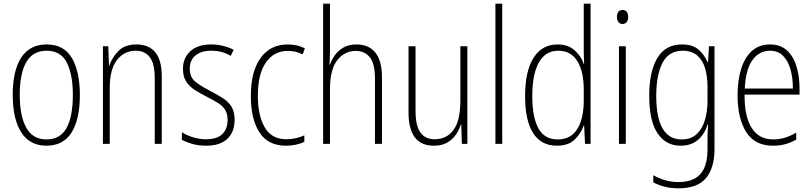

<svg xmlns="http://www.w3.org/2000/svg" viewBox="-20 -831 4404 1041"><path d="M413 -316Q413 -184 368 -112.5Q323 -41 232 -41Q142 -41 95.5 -113Q49 -185 49 -317Q49 -449 95.5 -519.5Q142 -590 233 -590Q327 -590 370 -516Q413 -442 413 -316ZM87 -317Q87 -202 122.5 -138.5Q158 -75 232 -75Q306 -75 340.5 -136.5Q375 -198 375 -317Q375 -426 342.5 -491Q310 -556 233 -556Q158 -556 122.5 -494Q87 -432 87 -317Z M720 -590Q786 -590 821.5 -548Q857 -506 857 -416V-51H819V-407Q819 -486 792 -521Q765 -556 716 -556Q654 -556 614.5 -506Q575 -456 575 -353V-51H538V-580H567L571 -476H573Q588 -520 622.5 -555Q657 -590 720 -590Z M1252 -181Q1252 -116 1213 -78.5Q1174 -41 1097 -41Q1055 -41 1021.5 -51Q988 -61 966 -73V-114Q993 -97 1027 -86.5Q1061 -76 1097 -76Q1157 -76 1185.5 -104Q1214 -132 1214 -181Q1214 -214 1201 -235Q1188 -256 1163 -272Q1138 -288 1104 -305Q1066 -324 1036.5 -343Q1007 -362 989.5 -389Q972 -416 972 -458Q972 -516 1011.5 -553Q1051 -590 1125 -590Q1160 -590 1191 -582Q1222 -574 1247 -561L1231 -528Q1186 -556 1124 -556Q1072 -556 1040.5 -531Q1009 -506 1009 -458Q1009 -413 1038 -389Q1067 -365 1120 -338Q1156 -319 1186.5 -300Q1217 -281 1234.5 -253.5Q1252 -226 1252 -181Z M1530 -41Q1433 -41 1386.5 -113.5Q1340 -186 1340 -310Q1340 -444 1393 -517Q1446 -590 1540 -590Q1592 -590 1633 -569L1621 -536Q1584 -555 1541 -555Q1465 -555 1421.5 -492Q1378 -429 1378 -311Q1378 -206 1415 -141Q1452 -76 1533 -76Q1582 -76 1630 -97V-62Q1610 -52 1583.5 -46.5Q1557 -41 1530 -41Z M1769 -554Q1769 -513 1766 -481H1769Q1779 -509 1797 -533.5Q1815 -558 1843.5 -574Q1872 -590 1913 -590Q1980 -590 2015.5 -545.5Q2051 -501 2051 -411V-51H2013V-405Q2013 -486 1985 -520.5Q1957 -555 1909 -555Q1848 -555 1808.5 -504.5Q1769 -454 1769 -346V-51H1732V-811H1769Z M2514 -580V-51H2484L2481 -155H2478Q2469 -126 2451 -100Q2433 -74 2404 -57.5Q2375 -41 2332 -41Q2195 -41 2195 -221V-580H2233V-229Q2233 -149 2259.5 -112.5Q2286 -76 2336 -76Q2402 -76 2439 -126.5Q2476 -177 2476 -284V-580Z M2703 -51H2666V-811H2703Z M2999 -41Q2914 -41 2870.5 -109.5Q2827 -178 2827 -309Q2827 -446 2873 -518Q2919 -590 3003 -590Q3061 -590 3096.5 -557.5Q3132 -525 3145 -484H3147Q3146 -507 3145.5 -527.5Q3145 -548 3145 -568V-811H3182V-51H3152L3147 -151H3145Q3131 -109 3096.5 -75Q3062 -41 2999 -41ZM3004 -75Q3075 -75 3110 -131.5Q3145 -188 3145 -287V-345Q3145 -444 3110 -500Q3075 -556 3007 -556Q2938 -556 2902 -493Q2866 -430 2866 -309Q2866 -196 2899 -135.5Q2932 -75 3004 -75Z M3356 -777Q3372 -777 3379 -766Q3386 -755 3386 -740Q3386 -722 3378 -711.5Q3370 -701 3355 -701Q3340 -701 3332.5 -712Q3325 -723 3325 -739Q3325 -755 3332 -766Q3339 -777 3356 -777ZM3373 -580V-51H3336V-580Z M3678 -590Q3735 -590 3767 -562.5Q3799 -535 3815 -496H3819L3824 -580H3854V-24Q3854 79 3808 134.5Q3762 190 3659 190Q3618 190 3584.5 181.5Q3551 173 3522 158V119Q3553 136 3586 146Q3619 156 3659 156Q3739 156 3777.5 112.5Q3816 69 3816 -21V-61Q3816 -84 3816.5 -106Q3817 -128 3819 -156H3816Q3801 -104 3764 -72.5Q3727 -41 3670 -41Q3590 -41 3545 -108.5Q3500 -176 3500 -312Q3500 -443 3544 -516.5Q3588 -590 3678 -590ZM3681 -556Q3606 -556 3572 -490Q3538 -424 3538 -312Q3538 -192 3573 -133.5Q3608 -75 3675 -75Q3728 -75 3759 -105.5Q3790 -136 3803 -183.5Q3816 -231 3816 -283V-359Q3816 -416 3803 -460.5Q3790 -505 3760 -530.5Q3730 -556 3681 -556Z M4155 -590Q4212 -590 4247.5 -557Q4283 -524 4299 -469.5Q4315 -415 4315 -351V-318H4017Q4016 -200 4055.5 -137.5Q4095 -75 4173 -75Q4235 -75 4297 -112V-74Q4269 -58 4238.5 -49.5Q4208 -41 4171 -41Q4072 -41 4025.5 -115.5Q3979 -190 3979 -314Q3979 -396 3998.5 -458Q4018 -520 4057 -555Q4096 -590 4155 -590ZM4155 -556Q4096 -556 4059.5 -505Q4023 -454 4018 -351H4279Q4279 -408 4266 -454.5Q4253 -501 4225.5 -528.5Q4198 -556 4155 -556Z"/></svg>

Font: Noto Sans Tamil UI Condensed ExtraLight
Style: Regular
Weight: 200
Width: 3
Designer: Jelle Bosma - Monotype Design Team
Foundry: Monotype Imaging Inc.
Version: Version 2.004; ttfautohint (v1.8.4.7-5d5b)